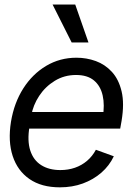

<svg xmlns="http://www.w3.org/2000/svg" viewBox="-20 -804 576 836"><path d="M240.7 11.7Q160.6 11.7 108.4 -24.4Q56.2 -60.5 35.2 -124.8Q14.2 -189 27.8 -273.9Q41.5 -356.4 81.5 -419.2Q121.6 -481.9 181.2 -517.3Q240.7 -552.7 313 -552.7Q356.9 -552.7 397.2 -538.1Q437.5 -523.4 467.3 -491Q497.1 -458.5 509.5 -406Q522 -353.5 509.3 -277.3L503.4 -244.1H82.5L94.7 -316.4H470.7L427.2 -292Q436.5 -346.7 427 -388.4Q417.5 -430.2 388.9 -453.9Q360.4 -477.5 311 -477.5Q259.8 -477.5 218.5 -452.1Q177.2 -426.8 150.6 -386.5Q124 -346.2 116.2 -300.8L108.4 -252.9Q98.1 -190.9 111.8 -148.7Q125.5 -106.4 159.4 -85Q193.4 -63.5 242.7 -63.5Q276.9 -63.5 306.4 -73.7Q335.9 -84 359.1 -103.8Q382.3 -123.5 397.5 -151.9L475.6 -123.5Q456.1 -82.5 421.4 -52.2Q386.7 -22 340.8 -5.1Q294.9 11.7 240.7 11.7ZM292 -619.1 209 -784.2H307.6L365.2 -619.1Z"/></svg>

Font: Inter Tight
Style: Italic
Weight: 400
Italic angle: -9.39999°
Designer: Rasmus Andersson
Foundry: rsms
Version: Version 3.002